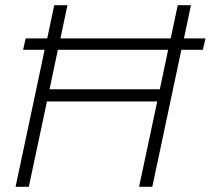

<svg xmlns="http://www.w3.org/2000/svg" viewBox="-20 -720 812 740"><path d="M40 0 152 -528H69L79 -572H162L189 -700H240L213 -572H638L665 -700H716L689 -572H772L762 -528H679L567 0H516L586 -329H161L91 0ZM171 -376H596L628 -528H203Z"/></svg>

Font: Red Hat Text VF
Style: Italic
Weight: 300
Italic angle: -12°
Designer: Pentagram, MCKL
Foundry: Pentagram, MCKL
Version: Version 1.023